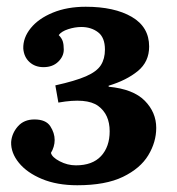

<svg xmlns="http://www.w3.org/2000/svg" viewBox="-20 -532 524 569"><path d="M209 17Q149 17 104.5 -1.5Q60 -20 36 -49.5Q12 -79 13 -111Q15 -137 33 -157.5Q51 -178 82 -178Q116 -178 129 -158Q142 -138 142 -117Q142 -107 139 -97Q136 -87 131 -79Q134 -66 157 -54Q180 -42 205 -42Q254 -42 279.5 -69.5Q305 -97 305 -143Q305 -193 271 -218Q237 -243 153 -228L144 -279Q203 -292 235 -306Q267 -320 279 -339Q291 -358 291 -385Q291 -421 270.5 -436.5Q250 -452 221 -452Q202 -452 182 -445.5Q162 -439 154 -428Q163 -419 166 -409.5Q169 -400 169 -385Q169 -365 152.5 -349Q136 -333 109 -333Q84 -333 67.5 -348Q51 -363 49 -388Q48 -420 71 -448.5Q94 -477 136.5 -494.5Q179 -512 234 -512Q319 -512 370.5 -482Q422 -452 422 -394Q422 -349 388.5 -321.5Q355 -294 302 -278V-275Q375 -268 409 -233.5Q443 -199 443 -153Q443 -111 419.5 -72Q396 -33 344.5 -8Q293 17 209 17Z"/></svg>

Font: Lora Italic
Style: Italic
Weight: 400
Italic angle: -3°
Designer: Olga Karpushina, Alexei Vanyashin (Cyrillic)
Foundry: Cyreal
Version: Version 2.210; ttfautohint (v1.8.1.43-b0c9)